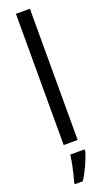

<svg xmlns="http://www.w3.org/2000/svg" viewBox="-187 -792 584 1045"><g transform="rotate(-20 105.0 -269.5)"><path d="M146 0V-760H65V0ZM164 71V61H81C77 101 60 174 49 210V221H95C122 181 150 120 164 71Z"/></g></svg>

Font: Noto Sans Lao Looped ExtraCondensed
Style: Regular
Weight: 400
Width: 2
Designer: Mark Frömberg, Ben Mitchell
Foundry: The Fontpad Ltd
Version: Version 1.003